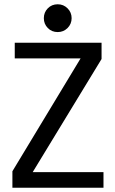

<svg xmlns="http://www.w3.org/2000/svg" viewBox="-20 -894 540 898"><path d="M464 -89V-16H38V-93L357 -621H49V-694H455V-618L133 -89ZM250 -874Q277 -874 296 -855Q315 -836 315 -809Q315 -782 296 -763Q277 -744 250 -744Q222 -744 203.5 -763Q185 -782 185 -809Q185 -836 203.5 -855Q222 -874 250 -874Z"/></svg>

Font: D2Coding ligature
Style: Regular
Weight: 400
Monospace: yes
Designer: Yong-Rak Park; Jeong-Hwan Yoon; Sang-Min Lee;
Foundry: NHN Corporation
Version: Version 1.3.2; Build 20180524